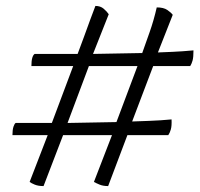

<svg xmlns="http://www.w3.org/2000/svg" viewBox="-20 -614 675 648"><path d="M127 14Q109 14 97 9Q85 4 80 0L141 -158H22Q22 -176 25.5 -186.5Q29 -197 33 -199H155L227 -391H86Q86 -409 89 -419Q92 -429 97 -432H242Q252 -458 263 -488.5Q274 -519 284.5 -547.5Q295 -576 302 -594Q319 -594 330 -584.5Q341 -575 347 -566L294 -432L460 -435Q471 -466 485 -505.5Q499 -545 509 -589Q532 -589 544.5 -580.5Q557 -572 563 -564L513 -437Q569 -439 596.5 -441Q624 -443 633 -444Q633 -421 630 -410Q627 -399 622 -391H497L426 -204Q491 -206 521.5 -208Q552 -210 559 -211Q560 -189 556.5 -177Q553 -165 548 -158H410L345 14Q328 14 316 9Q304 4 297 0L358 -158H193ZM208 -199 373 -202 444 -391H280Z"/></svg>

Font: Texturina Medium 12pt Thin
Style: Italic
Weight: 250
Italic angle: -11°
Version: Version 1.002